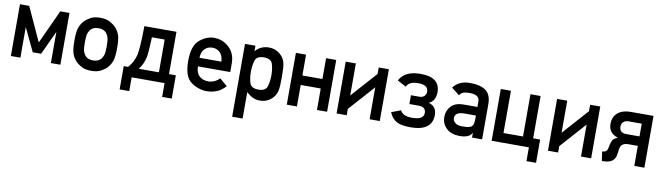

<svg xmlns="http://www.w3.org/2000/svg" viewBox="-38 -1079 6361 1848"><g transform="rotate(10 3142.5 -155.5)"><path d="M530.3 0H437.5V-304.7L329.6 -71.8H247.6L139.6 -298.8V0H46.4V-505.9H136.7L286.6 -178.7H290L440.4 -505.9H530.3Z M623 -253.4Q623 -335 635.7 -375Q648.4 -415 677.7 -447.3Q698.7 -470.2 735.6 -491.2Q772.5 -512.2 832 -512.2Q890.6 -512.2 927.7 -491.2Q964.8 -470.2 985.8 -447.3Q1015.1 -415 1027.8 -375Q1040.5 -335 1040.5 -253.4Q1040.5 -170.4 1027.8 -130.4Q1015.1 -90.3 985.8 -58.1Q964.8 -34.7 927.7 -14.2Q890.6 6.3 832 6.3Q772.5 6.3 735.6 -14.2Q698.7 -34.7 677.7 -58.1Q648.4 -90.3 635.7 -130.4Q623 -170.4 623 -253.4ZM939 -252.4Q939 -307.6 933.3 -330.1Q927.7 -352.5 914.1 -373Q887.2 -410.2 832 -410.2Q775.9 -410.2 750 -373Q735.4 -352.5 730.2 -330.1Q725.1 -307.6 725.1 -253.4Q725.1 -197.8 730.2 -175Q735.4 -152.3 750 -132.3Q775.9 -95.2 832 -95.2Q887.2 -95.2 914.1 -132.3Q927.7 -152.3 933.3 -174.8Q939 -197.3 939 -252.4Z M1642.6 134.8H1548.8V0H1227.1V134.8H1133.3V-92.8H1175.3Q1228 -149.4 1245.1 -226.1Q1256.8 -282.2 1260.3 -415.5L1262.2 -506.3H1575.7V-92.8H1642.6ZM1477.1 -92.8V-413.1H1352.1L1350.1 -367.7Q1345.2 -255.9 1338.9 -223.6Q1324.2 -147.9 1280.3 -92.8Z M2152.8 -214.4H1837.4Q1837.4 -151.9 1871.3 -120.6Q1905.3 -89.4 1958 -89.4Q2021 -89.4 2069.3 -138.2L2143.1 -75.2Q2105.5 -31.2 2058.3 -12.5Q2011.2 6.3 1960 6.3Q1881.8 6.3 1808.6 -44.2Q1735.4 -94.7 1735.4 -251Q1735.4 -398.9 1803 -455.6Q1870.6 -512.2 1944.3 -512.2Q2027.8 -512.2 2090.3 -454.3Q2152.8 -396.5 2152.8 -298.3ZM1837.4 -298.3H2051.3Q2048.8 -355.5 2019 -385.7Q1989.3 -416 1944.3 -416Q1898.9 -416 1868.9 -385.7Q1838.9 -355.5 1837.4 -298.3Z M2245.6 205.6V-506.3H2347.7V-453.1Q2400.9 -512.2 2478.5 -512.2Q2524.9 -512.2 2558.6 -493.4Q2592.3 -474.6 2614.3 -446.3Q2635.3 -418.9 2642.8 -382.6Q2650.4 -346.2 2650.4 -252.4Q2650.4 -159.2 2642.8 -122.6Q2635.3 -85.9 2614.3 -59.1Q2592.3 -30.3 2558.6 -12Q2524.9 6.3 2478.5 6.3Q2439 6.3 2407.5 -9.8Q2376 -25.9 2347.7 -53.2V205.6ZM2447.8 -95.2Q2519.5 -95.2 2533.9 -144.5Q2548.3 -193.8 2548.3 -252.4Q2548.3 -311 2533.9 -360.6Q2519.5 -410.2 2447.8 -410.2Q2376 -410.2 2361.8 -358.9Q2347.7 -307.6 2347.7 -252.4Q2347.7 -197.3 2361.8 -146.2Q2376 -95.2 2447.8 -95.2Z M3137.2 0H3038.1V-210H2842.3V0H2743.2V-506.3H2842.3V-302.7H3038.1V-506.3H3137.2Z M3651.9 0H3552.7V-312L3329.1 -62V0H3230V-506.3H3329.1V-192.9L3552.7 -442.9V-506.3H3651.9Z M4164.1 -149.4Q4164.1 7.8 3952.1 7.8Q3872.6 7.8 3828.6 -11.2Q3771.5 -37.1 3744.6 -103L3836.4 -137.7Q3858.9 -85 3953.1 -85Q4065.4 -85 4065.4 -151.9Q4065.4 -210.9 3992.7 -210.9H3904.3V-296.9H3990.7Q4016.1 -296.9 4034.2 -313.7Q4052.2 -330.6 4052.2 -356.9Q4052.2 -423.3 3953.1 -423.3Q3863.3 -423.3 3841.3 -369.1L3755.4 -415Q3805.7 -515.6 3962.4 -515.6Q4151.4 -515.6 4151.4 -369.1Q4151.4 -331.5 4133.3 -294.9Q4116.2 -269 4088.9 -256.8V-253.9Q4164.1 -231.9 4164.1 -149.4Z M4554.2 2.4V-42.5H4552.2Q4538.1 -16.1 4509.8 -4.4Q4479.5 8.3 4430.7 8.3Q4346.7 6.3 4303.7 -36.6Q4256.8 -79.6 4256.8 -146.5Q4256.8 -210 4297.4 -252.9Q4337.9 -295.9 4417 -296.9H4554.2V-350.6Q4554.7 -418 4453.1 -416Q4418 -416 4394.5 -408.2Q4371.6 -397.9 4359.9 -376.5L4281.7 -438Q4338.4 -513.7 4448.2 -511.7Q4540.5 -512.7 4596.7 -475.6Q4651.9 -437 4652.8 -344.7V2.4ZM4554.2 -175.8V-212.9H4435.5Q4348.6 -210.4 4349.6 -151.4Q4349.6 -126 4372.1 -107.4Q4393.6 -87.4 4442.9 -87.4Q4505.4 -86.4 4530.8 -102.5Q4554.2 -118.7 4554.2 -175.8Z M4745.6 -506.3H4844.7V-93.3H5035.6V-506.3H5134.8V-87.4L5136.2 -92.8H5203.1V134.8H5109.4V0H4745.6Z M5717.8 0H5618.7V-312L5395 -62V0H5295.9V-506.3H5395V-192.9L5618.7 -442.9V-506.3H5717.8Z M6238.3 0H6139.6V-195.8H6047.4Q5973.6 -195.8 5966.8 -132.8L5960.4 -87.9Q5950.7 0 5856.9 5.9L5823.7 7.8L5810.5 -83.5L5821.8 -85Q5856 -87.9 5863.3 -122.1L5870.6 -157.7Q5874.5 -176.8 5887.7 -207Q5903.8 -228 5932.6 -236.8V-240.7Q5843.8 -271 5843.8 -356.9Q5843.8 -431.2 5892.6 -470.2Q5938.5 -506.3 6013.7 -506.3H6238.3ZM6139.6 -288.6V-413.1H6010.7Q5981.4 -413.1 5962.2 -396.7Q5942.9 -380.4 5942.9 -350.1Q5942.9 -288.6 6010.7 -288.6Z"/></g></svg>

Font: Alte DIN 1451 Mittelschrift
Style: Regular
Weight: 400
Designer: Peter Wiegel
Foundry: Peter Wiegel
Version: Version 1.002 September 20, 2019